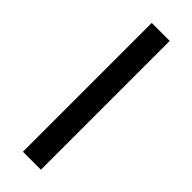

<svg xmlns="http://www.w3.org/2000/svg" viewBox="-234 -707 725 725"><g transform="rotate(45 129.0 -344.0)"><path d="M82 -688H178V0H82Z"/></g></svg>

Font: Cairo SemiBold
Style: Regular
Weight: 600
Designer: Mohamed Gaber, the designers of Titillium
Foundry: Kief Type Foundry
Version: Version 2.009; ttfautohint (v1.5.33-1714) -l 8 -r 50 -G 200 